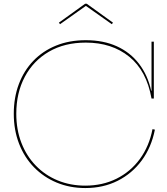

<svg xmlns="http://www.w3.org/2000/svg" viewBox="-20 -968 864 996"><path d="M422.5 7.5Q342 7.5 274.2 -20.8Q206.5 -49 156.5 -100.2Q106.5 -151.5 79 -222.2Q51.5 -293 51.5 -378Q51.5 -462 77.8 -531.8Q104 -601.5 153 -652.5Q202 -703.5 270.8 -731.5Q339.5 -759.5 425 -759.5Q516.5 -759.5 586.2 -727.8Q656 -696 701.2 -637Q746.5 -578 764.5 -496.5H771.5L766 -457Q740.5 -601 650.2 -674Q560 -747 425 -747Q315 -747 234 -700Q153 -653 108.8 -569.8Q64.5 -486.5 64.5 -378Q64.5 -295.5 91 -227Q117.5 -158.5 165.8 -108.8Q214 -59 279.5 -32Q345 -5 422.5 -5Q512 -5 584.8 -41.2Q657.5 -77.5 705.8 -143.5Q754 -209.5 771 -298L783.5 -295.5Q765.5 -204 715.5 -136Q665.5 -68 590.5 -30.2Q515.5 7.5 422.5 7.5ZM766 -457V-752H778V-457ZM430 -948.5 566 -850.5 560 -842.5 425.5 -937.5 291.5 -842.5 285.5 -850.5 421.5 -948.5Z"/></svg>

Font: Hepta Slab ExtraLight Thin
Style: Regular
Weight: 250
Version: Version 1.102